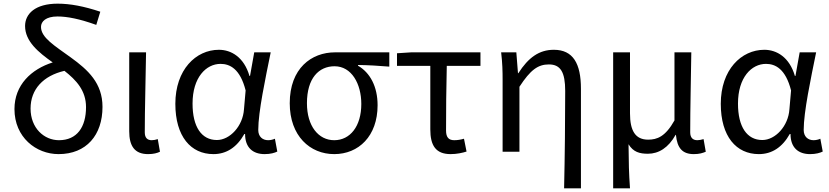

<svg xmlns="http://www.w3.org/2000/svg" viewBox="-20 -829 4531 1049"><path d="M300 13C452 13 540 -91 540 -245C540 -375 461 -447 367 -515C279 -579 204 -623 204 -682C204 -712 231 -739 294 -739C347 -739 414 -726 506 -693L528 -765C438 -795 363 -809 295 -809C172 -809 117 -753 117 -687C117 -603 190 -543 268 -488C151 -451 59 -365 59 -233C59 -79 177 13 300 13ZM332 -442C397 -391 450 -334 450 -244C450 -135 401 -63 302 -63C221 -63 147 -129 147 -236C147 -341 216 -415 332 -442Z M789 13C820 13 839 7 854 0L842 -69C830 -65 819 -63 809 -63C786 -63 771 -75 771 -106C771 -237 776 -396 778 -543H686V-112C686 -32 715 13 789 13Z M1146 13C1217 13 1274 -24 1315 -97H1319C1319 -22 1362 13 1426 13C1458 13 1481 6 1495 -1L1482 -71C1471 -66 1457 -63 1445 -63C1415 -63 1391 -82 1391 -119C1391 -218 1430 -400 1459 -543H1369L1346 -414H1343C1313 -517 1243 -557 1176 -557C1050 -557 938 -448 938 -262C938 -83 1023 13 1146 13ZM1165 -64C1081 -64 1032 -136 1032 -263C1032 -406 1106 -480 1185 -480C1236 -480 1292 -453 1322 -335L1313 -232C1307 -140 1236 -64 1165 -64Z M1806 13C1939 13 2043 -85 2043 -254C2043 -356 2002 -432 1936 -470V-474C1996 -473 2046 -470 2107 -465V-543H1810C1682 -543 1563 -456 1563 -265C1563 -86 1674 13 1806 13ZM1806 -63C1720 -63 1657 -140 1657 -265C1657 -402 1722 -467 1808 -467C1901 -467 1954 -371 1954 -261C1954 -139 1893 -63 1806 -63Z M2442 13C2476 13 2507 6 2529 -1L2515 -71C2497 -66 2480 -63 2462 -63C2432 -63 2417 -78 2417 -116C2417 -226 2418 -346 2421 -469H2605V-543H2226L2149 -538V-469H2331V-122C2331 -35 2360 13 2442 13Z M3062 200H3154V-344C3154 -482 3111 -557 3006 -557C2926 -557 2867 -515 2812 -429H2810L2801 -543H2718C2725 -486 2726 -438 2726 -394V0H2818V-355C2878 -447 2919 -477 2979 -477C3043 -477 3068 -434 3068 -332C3068 -176 3066 23 3062 200Z M3330 200H3422C3416 114 3415 66 3414 -41C3440 2 3475 11 3520 11C3579 11 3632 -22 3671 -92H3673C3680 -19 3709 13 3771 13C3801 13 3819 7 3836 0L3824 -69C3810 -65 3800 -63 3790 -63C3767 -63 3751 -75 3751 -106C3751 -237 3755 -396 3757 -543H3665V-171C3615 -82 3570 -66 3521 -66C3451 -66 3422 -115 3422 -210V-543H3330Z M4126 13C4197 13 4254 -24 4295 -97H4299C4299 -22 4342 13 4406 13C4438 13 4461 6 4475 -1L4462 -71C4451 -66 4437 -63 4425 -63C4395 -63 4371 -82 4371 -119C4371 -218 4410 -400 4439 -543H4349L4326 -414H4323C4293 -517 4223 -557 4156 -557C4030 -557 3918 -448 3918 -262C3918 -83 4003 13 4126 13ZM4145 -64C4061 -64 4012 -136 4012 -263C4012 -406 4086 -480 4165 -480C4216 -480 4272 -453 4302 -335L4293 -232C4287 -140 4216 -64 4145 -64Z"/></svg>

Font: Noto Sans CJK JP
Style: Regular
Weight: 400
Designer: Ryoko NISHIZUKA 西塚涼子 (kana, bopomofo & ideographs); Paul D. Hunt (Latin, Greek & Cyrillic); Sandoll Communications 산돌커뮤니
Foundry: Adobe
Version: Version 2.004;hotconv 1.0.118;makeotfexe 2.5.65603